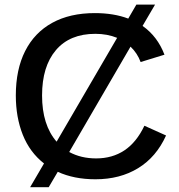

<svg xmlns="http://www.w3.org/2000/svg" viewBox="-20 -754 762 818"><path d="M167.5 -57.6Q106.9 -105 77.1 -179.7Q47.4 -254.4 47.4 -347.2Q47.4 -458 87.2 -536.6Q127 -615.2 202.4 -656.7Q277.8 -698.2 384.3 -698.2Q464.8 -698.2 526.4 -674.8L561 -734.4H640.6L587.4 -643.6Q650.9 -599.1 680.7 -521L579.1 -489.7Q565.4 -527.3 536.1 -555.2L274.9 -106.4Q325.2 -79.1 389.6 -79.1Q458.5 -79.1 510 -113.3Q561.5 -147.5 595.2 -218.3L687.5 -176.8Q646 -85 568.6 -37.6Q491.2 9.8 386.7 9.8Q295.4 9.8 226.1 -22L187.5 43.5H108.4ZM386.2 -609.9Q277.3 -609.9 218.3 -540.5Q159.2 -471.2 159.2 -347.2Q159.2 -221.7 221.2 -150.4L479 -592.8Q436.5 -609.9 386.2 -609.9Z"/></svg>

Font: Arimo Medium
Style: Regular
Weight: 500
Designer: Steve Matteson
Foundry: Monotype Imaging Inc.
Version: Version 1.33